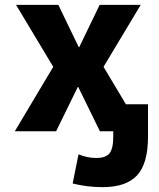

<svg xmlns="http://www.w3.org/2000/svg" viewBox="-20 -540 655 790"><path d="M302 -182H300L211 0H41L199 -265L46 -520H220L304 -346H306L390 -520H559L406 -265L498 -111H589V22Q589 133 544 181.5Q499 230 403 230Q338 230 279 215L303 95Q339 110 376 110Q415 110 430.5 91Q446 72 446 22V0H433H391Z"/></svg>

Font: Mplus 1p ExtraBold
Style: Regular
Weight: 800
Version: Version 1.061